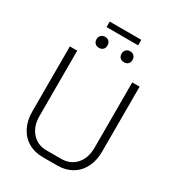

<svg xmlns="http://www.w3.org/2000/svg" viewBox="-225 -1101 1136 1242"><g transform="rotate(30 342.5 -480.0)"><path d="M82 -213V-700H137V-212Q137 -136 178.5 -89Q220 -42 288 -42H397Q465 -42 506.5 -88.5Q548 -135 548 -212V-700H603V-213Q603 -148 577.5 -97.5Q552 -47 505 -19.5Q458 8 397 8H288Q227 8 180 -19.5Q133 -47 107.5 -97.5Q82 -148 82 -213ZM225 -968H461V-927H225ZM208 -827Q208 -845 219.5 -856.5Q231 -868 249 -868Q268 -868 279 -856.5Q290 -845 290 -827Q290 -808 279 -797Q268 -786 249 -786Q231 -786 219.5 -797Q208 -808 208 -827ZM395 -827Q395 -845 406.5 -856.5Q418 -868 436 -868Q455 -868 466 -856.5Q477 -845 477 -827Q477 -808 466 -797Q455 -786 436 -786Q418 -786 406.5 -797Q395 -808 395 -827Z"/></g></svg>

Font: Bai Jamjuree Light
Style: Regular
Weight: 300
Designer: Katatrad Aksorn Co.,Ltd.
Foundry: Cadson Demak Co.,Ltd.
Version: Version 1.000; ttfautohint (v1.6)